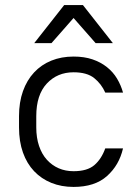

<svg xmlns="http://www.w3.org/2000/svg" viewBox="-20 -730 545 757"><path d="M270 7Q222 7 182.5 -9Q143 -25 114.5 -55Q86 -85 70.5 -128.5Q55 -172 55 -228V-272Q55 -327 70.5 -370.5Q86 -414 114.5 -444.5Q143 -475 182.5 -491Q222 -507 270 -507Q312 -507 344.5 -496Q377 -485 401.5 -465.5Q426 -446 441.5 -420Q457 -394 465 -365H395Q380 -399 351.5 -422Q323 -445 270 -445Q206 -445 164.5 -400.5Q123 -356 123 -272V-228Q123 -187 134 -154.5Q145 -122 165 -100Q185 -78 211.5 -66.5Q238 -55 270 -55Q324 -55 352 -79Q380 -103 395 -145H465Q450 -79 402 -36Q354 7 270 7ZM270 -659 183 -560H115L233 -710H307L425 -560H357Z"/></svg>

Font: PT Root UI Web
Style: Regular
Weight: 400
Designer: Vitaly Kuzmin
Foundry: ParaType Ltd.
Version: Version 1.000W